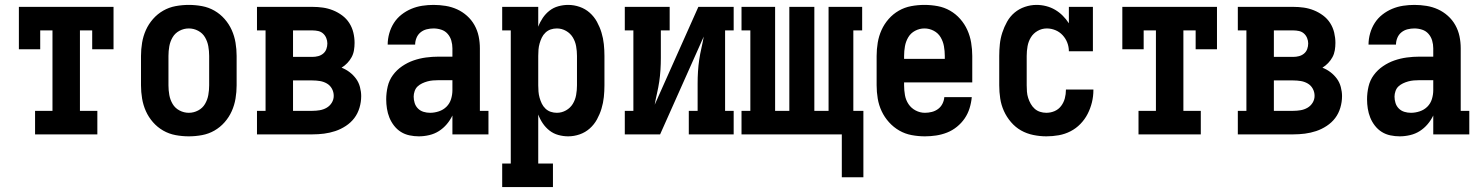

<svg xmlns="http://www.w3.org/2000/svg" viewBox="-20 -548 6040 783"><path d="M123 0V-96H194V-424H144V-347H57V-520H443V-347H356V-424H306V-96H377V0Z M750 8Q723 8 696 3Q669 -2 645.5 -15.5Q622 -29 604 -49.5Q586 -70 575 -94.5Q564 -119 559.5 -146Q555 -173 555 -200V-320Q555 -347 559.5 -374Q564 -401 575 -425.5Q586 -450 604 -470.5Q622 -491 645.5 -504.5Q669 -518 696 -523Q723 -528 750 -528Q777 -528 804 -523Q831 -518 854.5 -504.5Q878 -491 896 -470.5Q914 -450 925 -425.5Q936 -401 940.5 -374Q945 -347 945 -320V-200Q945 -173 940.5 -146Q936 -119 925 -94.5Q914 -70 896 -49.5Q878 -29 854.5 -15.5Q831 -2 804 3Q777 8 750 8ZM750 -88Q770 -88 788 -97.5Q806 -107 816 -124Q826 -141 829.5 -160.5Q833 -180 833 -200V-320Q833 -340 829.5 -359.5Q826 -379 816 -396Q806 -413 788 -422.5Q770 -432 750 -432Q730 -432 712 -422.5Q694 -413 684 -396Q674 -379 670.5 -359.5Q667 -340 667 -320V-200Q667 -180 670.5 -160.5Q674 -141 684 -124Q694 -107 712 -97.5Q730 -88 750 -88Z M1028 0V-96H1063V-424H1028V-520H1254Q1276 -520 1297 -517Q1318 -514 1338 -506Q1358 -498 1375.5 -485Q1393 -472 1404.5 -454Q1416 -436 1421 -415Q1426 -394 1426 -373Q1426 -358 1423.5 -343Q1421 -328 1414 -315Q1407 -302 1396.5 -291Q1386 -280 1373 -272Q1391 -265 1406 -253.5Q1421 -242 1432 -227Q1443 -212 1448 -193Q1453 -174 1453 -156Q1453 -132 1446 -108.5Q1439 -85 1425 -66.5Q1411 -48 1390.5 -34.5Q1370 -21 1347.5 -13.5Q1325 -6 1301.5 -3Q1278 0 1254 0ZM1175 -316H1254Q1266 -316 1277.5 -319Q1289 -322 1298 -329.5Q1307 -337 1311 -348Q1315 -359 1315 -371Q1315 -382 1310.5 -393Q1306 -404 1297.5 -411.5Q1289 -419 1277.5 -421.5Q1266 -424 1254 -424H1175ZM1175 -96H1254Q1269 -96 1284 -98.5Q1299 -101 1312 -108.5Q1325 -116 1333 -129Q1341 -142 1341 -157Q1341 -173 1333.5 -186.5Q1326 -200 1313 -207.5Q1300 -215 1285 -217.5Q1270 -220 1254 -220H1175Z M1688 8Q1669 8 1650 4Q1631 0 1615 -10Q1599 -20 1587 -35.5Q1575 -51 1568 -68.5Q1561 -86 1558 -105Q1555 -124 1555 -143Q1555 -169 1561 -195Q1567 -221 1582.5 -242Q1598 -263 1620 -278Q1642 -293 1666.5 -301.5Q1691 -310 1717 -313.5Q1743 -317 1769 -317H1825V-351Q1825 -367 1820.5 -382.5Q1816 -398 1805.5 -410Q1795 -422 1779.5 -427Q1764 -432 1748 -432Q1734 -432 1720 -428.5Q1706 -425 1695 -416Q1684 -407 1678.5 -393.5Q1673 -380 1673 -366H1561Q1561 -389 1567.5 -412Q1574 -435 1586.5 -454.5Q1599 -474 1617.5 -488.5Q1636 -503 1657.5 -512Q1679 -521 1702 -524.5Q1725 -528 1748 -528Q1773 -528 1797.5 -524Q1822 -520 1844 -510Q1866 -500 1884.5 -483.5Q1903 -467 1915 -445.5Q1927 -424 1932 -400Q1937 -376 1937 -351V-96H1972V0H1825V-77Q1816 -58 1802 -41.5Q1788 -25 1770 -13.5Q1752 -2 1730.5 3Q1709 8 1688 8ZM1734 -88Q1752 -88 1770 -94Q1788 -100 1801 -113Q1814 -126 1819.5 -144Q1825 -162 1825 -180V-221H1769Q1757 -221 1745.5 -220Q1734 -219 1723 -216Q1712 -213 1701.5 -208Q1691 -203 1683 -195.5Q1675 -188 1671 -176.5Q1667 -165 1667 -154Q1667 -141 1671 -128Q1675 -115 1684.5 -105.5Q1694 -96 1707 -92Q1720 -88 1734 -88Z M2028 215V119H2063V-424H2028V-520H2175V-439Q2182 -458 2193.5 -475Q2205 -492 2221 -504.5Q2237 -517 2257 -522.5Q2277 -528 2297 -528Q2321 -528 2344 -520Q2367 -512 2385 -496Q2403 -480 2414.5 -459Q2426 -438 2433 -415Q2440 -392 2442.5 -368Q2445 -344 2445 -320V-200Q2445 -176 2442.5 -152Q2440 -128 2433 -105Q2426 -82 2414.5 -61Q2403 -40 2385 -24Q2367 -8 2344 0Q2321 8 2297 8Q2277 8 2257 2.5Q2237 -3 2221 -15.5Q2205 -28 2193.5 -45Q2182 -62 2175 -81V119H2235V215ZM2251 -88Q2271 -88 2288.5 -98Q2306 -108 2316 -124.5Q2326 -141 2329.5 -160.5Q2333 -180 2333 -200V-320Q2333 -340 2329.5 -359.5Q2326 -379 2316 -395.5Q2306 -412 2288.5 -422Q2271 -432 2251 -432Q2238 -432 2226 -428Q2214 -424 2204.5 -415Q2195 -406 2189.5 -394.5Q2184 -383 2180.5 -370.5Q2177 -358 2176 -345.5Q2175 -333 2175 -320V-200Q2175 -187 2176 -174.5Q2177 -162 2180.5 -149.5Q2184 -137 2189.5 -125.5Q2195 -114 2204.5 -105Q2214 -96 2226 -92Q2238 -88 2251 -88Z M2528 0V-96H2563V-424H2528V-520H2711V-424H2675V-312Q2675 -288 2673.5 -263.5Q2672 -239 2668.5 -215.5Q2665 -192 2659.5 -168Q2654 -144 2650 -121L2828 -520H2972V-424H2937V-96H2972V0H2789V-96H2825V-208Q2825 -232 2826.5 -256.5Q2828 -281 2831.5 -304.5Q2835 -328 2840.5 -352Q2846 -376 2850 -399L2672 0Z M3413 175V0H3004V-96H3040V-424H3004V-520H3141V-96H3199V-520H3301V-96H3359V-520H3496V-424H3460V-96H3501V175Z M3752 8Q3725 8 3698 3Q3671 -2 3647.5 -15.5Q3624 -29 3605.5 -49.5Q3587 -70 3575.5 -94.5Q3564 -119 3559.5 -146Q3555 -173 3555 -200V-320Q3555 -347 3559.5 -374Q3564 -401 3575 -425.5Q3586 -450 3604 -470.5Q3622 -491 3645.5 -504.5Q3669 -518 3696 -523Q3723 -528 3750 -528Q3777 -528 3804 -523Q3831 -518 3854.5 -504.5Q3878 -491 3896 -470.5Q3914 -450 3925 -425.5Q3936 -401 3940.5 -374Q3945 -347 3945 -320V-212H3667V-200Q3667 -180 3670.5 -160Q3674 -140 3685 -123.5Q3696 -107 3714 -97.5Q3732 -88 3752 -88Q3766 -88 3780 -91.5Q3794 -95 3805.5 -103.5Q3817 -112 3823.5 -125Q3830 -138 3831 -152H3943Q3941 -129 3934 -106.5Q3927 -84 3914 -65Q3901 -46 3882.5 -31Q3864 -16 3842.5 -7.5Q3821 1 3798 4.5Q3775 8 3752 8ZM3667 -308H3833V-320Q3833 -340 3829.5 -359.5Q3826 -379 3816 -396Q3806 -413 3788 -422.5Q3770 -432 3750 -432Q3730 -432 3712 -422.5Q3694 -413 3684 -396Q3674 -379 3670.5 -359.5Q3667 -340 3667 -320Z M4247 8Q4221 8 4194 2.5Q4167 -3 4144 -16Q4121 -29 4103 -50Q4085 -71 4074 -95.5Q4063 -120 4059 -146.5Q4055 -173 4055 -200V-320Q4055 -344 4057.5 -368Q4060 -392 4067.5 -415Q4075 -438 4087 -459.5Q4099 -481 4117.5 -496.5Q4136 -512 4159.5 -520Q4183 -528 4207 -528Q4227 -528 4246.5 -523Q4266 -518 4283 -508Q4300 -498 4314 -484Q4328 -470 4339 -453V-520H4437V-339H4339Q4339 -357 4332.5 -374Q4326 -391 4313.5 -404.5Q4301 -418 4284 -425Q4267 -432 4249 -432Q4229 -432 4211.5 -422Q4194 -412 4184 -395.5Q4174 -379 4170.5 -359.5Q4167 -340 4167 -320V-200Q4167 -187 4168 -174Q4169 -161 4173 -148.5Q4177 -136 4183.5 -124.5Q4190 -113 4199.5 -104.5Q4209 -96 4221.5 -92Q4234 -88 4247 -88Q4265 -88 4281 -95Q4297 -102 4307.5 -116Q4318 -130 4322.5 -147Q4327 -164 4327 -182V-183H4439V-181Q4439 -155 4433 -130.5Q4427 -106 4415.5 -83.5Q4404 -61 4386 -42.5Q4368 -24 4345.5 -12.5Q4323 -1 4298 3.5Q4273 8 4247 8Z M4623 0V-96H4694V-424H4644V-347H4557V-520H4943V-347H4856V-424H4806V-96H4877V0Z M5028 0V-96H5063V-424H5028V-520H5254Q5276 -520 5297 -517Q5318 -514 5338 -506Q5358 -498 5375.5 -485Q5393 -472 5404.5 -454Q5416 -436 5421 -415Q5426 -394 5426 -373Q5426 -358 5423.5 -343Q5421 -328 5414 -315Q5407 -302 5396.5 -291Q5386 -280 5373 -272Q5391 -265 5406 -253.5Q5421 -242 5432 -227Q5443 -212 5448 -193Q5453 -174 5453 -156Q5453 -132 5446 -108.5Q5439 -85 5425 -66.5Q5411 -48 5390.5 -34.5Q5370 -21 5347.5 -13.5Q5325 -6 5301.5 -3Q5278 0 5254 0ZM5175 -316H5254Q5266 -316 5277.5 -319Q5289 -322 5298 -329.5Q5307 -337 5311 -348Q5315 -359 5315 -371Q5315 -382 5310.5 -393Q5306 -404 5297.5 -411.5Q5289 -419 5277.5 -421.5Q5266 -424 5254 -424H5175ZM5175 -96H5254Q5269 -96 5284 -98.5Q5299 -101 5312 -108.5Q5325 -116 5333 -129Q5341 -142 5341 -157Q5341 -173 5333.5 -186.5Q5326 -200 5313 -207.5Q5300 -215 5285 -217.5Q5270 -220 5254 -220H5175Z M5688 8Q5669 8 5650 4Q5631 0 5615 -10Q5599 -20 5587 -35.5Q5575 -51 5568 -68.5Q5561 -86 5558 -105Q5555 -124 5555 -143Q5555 -169 5561 -195Q5567 -221 5582.5 -242Q5598 -263 5620 -278Q5642 -293 5666.5 -301.5Q5691 -310 5717 -313.5Q5743 -317 5769 -317H5825V-351Q5825 -367 5820.5 -382.5Q5816 -398 5805.5 -410Q5795 -422 5779.5 -427Q5764 -432 5748 -432Q5734 -432 5720 -428.5Q5706 -425 5695 -416Q5684 -407 5678.5 -393.5Q5673 -380 5673 -366H5561Q5561 -389 5567.5 -412Q5574 -435 5586.5 -454.5Q5599 -474 5617.5 -488.5Q5636 -503 5657.5 -512Q5679 -521 5702 -524.5Q5725 -528 5748 -528Q5773 -528 5797.5 -524Q5822 -520 5844 -510Q5866 -500 5884.5 -483.5Q5903 -467 5915 -445.5Q5927 -424 5932 -400Q5937 -376 5937 -351V-96H5972V0H5825V-77Q5816 -58 5802 -41.5Q5788 -25 5770 -13.5Q5752 -2 5730.5 3Q5709 8 5688 8ZM5734 -88Q5752 -88 5770 -94Q5788 -100 5801 -113Q5814 -126 5819.5 -144Q5825 -162 5825 -180V-221H5769Q5757 -221 5745.5 -220Q5734 -219 5723 -216Q5712 -213 5701.5 -208Q5691 -203 5683 -195.5Q5675 -188 5671 -176.5Q5667 -165 5667 -154Q5667 -141 5671 -128Q5675 -115 5684.5 -105.5Q5694 -96 5707 -92Q5720 -88 5734 -88Z"/></svg>

Font: Iosevka Curly Slab
Style: Bold
Weight: 700
Monospace: yes
Designer: Belleve Invis
Foundry: Belleve Invis
Version: Version 22.1.2; ttfautohint (v1.8.4)